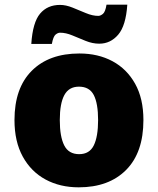

<svg xmlns="http://www.w3.org/2000/svg" viewBox="-20 -792 677 822"><path d="M594 -278Q594 -139 520 -64.5Q446 10 317 10Q237 10 175 -23.5Q113 -57 77.5 -121.5Q42 -186 42 -278Q42 -415 116 -489Q190 -563 320 -563Q400 -563 461.5 -530Q523 -497 558.5 -433.5Q594 -370 594 -278ZM236 -278Q236 -207 255 -169.5Q274 -132 319 -132Q363 -132 381.5 -169.5Q400 -207 400 -278Q400 -349 381.5 -385Q363 -421 318 -421Q275 -421 255.5 -385Q236 -349 236 -278ZM114 -604Q120 -696 151.5 -733.5Q183 -771 237 -771Q262 -771 290.5 -759.5Q319 -748 347.5 -736Q376 -724 401 -724Q410 -724 420.5 -732.5Q431 -741 436 -772H525Q519 -682 486 -643.5Q453 -605 405 -605Q376 -605 346.5 -617Q317 -629 289.5 -640.5Q262 -652 237 -652Q228 -652 218 -644Q208 -636 202 -604Z"/></svg>

Font: Noto Sans Myanmar Black
Style: Regular
Weight: 900
Designer: Monotype Design Team
Foundry: Monotype Imaging Inc.
Version: Version 2.107; ttfautohint (v1.8.4.7-5d5b)